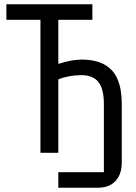

<svg xmlns="http://www.w3.org/2000/svg" viewBox="-20 -718 640 902"><path d="M254 91H468V-230Q468 -300 442.5 -332.5Q417 -365 361 -365Q333 -365 304 -359.5Q275 -354 254 -345V0H170V-625H10V-698H414V-625H254V-419H259Q316 -438 364 -438Q430 -438 472 -414Q514 -390 533 -344Q552 -298 552 -230V46Q552 100 523 132Q494 164 438 164H254Z"/></svg>

Font: iA Writer Duo V
Style: Regular
Weight: 400
Designer: Mike Abbink, Paul van der Laan, Pieter van Rosmalen, Oliver Reichenstein
Foundry: Information Architects Inc.
Version: Version 2.000